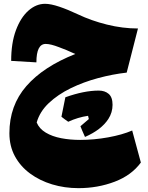

<svg xmlns="http://www.w3.org/2000/svg" viewBox="-20 -623 775 1007"><path d="M441.9 -15.6Q388.2 -7.8 337.9 15.6Q321.3 4.4 302.2 -10.7Q314.5 -68.8 322.8 -112.8Q420.9 -147.9 498 -147.9Q529.8 -147.9 550 -130.6Q570.3 -113.3 570.3 -73.2Q570.3 -33.2 548.3 1Q511.2 58.1 425.8 95.2Q408.7 57.1 401.9 39.1Q429.2 16.1 445.8 1.5Q443.8 -8.8 441.9 -15.6ZM38.6 -303.7Q38.6 -397.5 63.5 -464.4Q88.4 -531.2 128.9 -567.1Q169.4 -603 216.3 -603Q246.1 -603 291 -587.9Q335.9 -572.8 389.6 -547.4Q458.5 -514.6 540.8 -494.1Q623 -473.6 703.6 -473.6L644.5 -242.2Q570.8 -233.9 494.4 -213.4Q418 -192.9 350.8 -160.2Q283.7 -127.4 236.1 -82.5Q188.5 -37.6 172.4 19.5Q186 52.2 220 72.5Q253.9 92.8 300.8 101.8Q347.7 110.8 400.4 110.8Q473.1 110.8 547.1 97.4Q621.1 84 673.3 61.5L718.8 229.5Q669.9 296.4 581.3 330.1Q492.7 363.8 391.6 363.8Q318.8 363.8 253.4 344Q188 324.2 137.5 286.9Q86.9 249.5 58.1 196.3Q29.3 143.1 29.3 75.7Q29.3 -69.3 118.2 -171.4Q207 -273.4 375 -339.8Q350.6 -351.1 329.1 -360.1Q307.6 -369.1 289.6 -375.5Q268.1 -383.8 250.7 -388.2Q233.4 -392.6 219.7 -392.6Q170.9 -392.6 170.9 -295.9Z"/></svg>

Font: Pinar Black
Style: Regular
Weight: 900
Designer: Amin Abedi
Version: Version 3.000